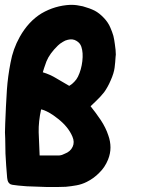

<svg xmlns="http://www.w3.org/2000/svg" viewBox="-20 -750 601 773"><path d="M416 -205.1Q424.8 -180.7 424.8 -156.2Q424.8 -131.8 415 -107.4Q402.3 -76.2 379.9 -54.7Q358.4 -32.2 329.1 -17.6Q309.6 -7.8 288.1 -3.9Q266.6 0 245.1 2Q230.5 2.9 210.9 2.9Q203.1 2.9 195.3 2.9Q182.6 2.9 168.9 2.9Q127.9 2 87.9 0Q47.9 -2.9 30.3 -5.9Q22.5 -6.8 17.6 -11.7Q12.7 -15.6 10.7 -23.4Q10.7 -25.4 9.8 -28.3Q8.8 -31.2 8.8 -34.2Q6.8 -58.6 4.9 -83Q2.9 -107.4 2 -131.8Q1 -162.1 1 -192.4Q0 -205.1 0 -216.8Q0 -235.4 1 -252.9Q2 -287.1 3.9 -320.3Q5.9 -354.5 7.8 -388.7Q11.7 -443.4 22.5 -498Q32.2 -552.7 59.6 -601.6Q94.7 -664.1 147.5 -696.3Q201.2 -727.5 262.7 -730.5Q265.6 -730.5 268.6 -730.5Q288.1 -730.5 313.5 -724.6Q341.8 -716.8 361.3 -707Q379.9 -697.3 398.4 -677.7Q416 -659.2 424.8 -637.7Q431.6 -622.1 436.5 -605.5Q440.4 -588.9 442.4 -572.3Q446.3 -546.9 446.3 -530.3Q446.3 -524.4 445.3 -520.5Q444.3 -501 441.4 -477.5Q438.5 -455.1 425.8 -426.8Q414.1 -399.4 399.4 -378.9Q384.8 -360.4 366.2 -342.8Q346.7 -324.2 344.7 -322.3Q344.7 -322.3 344.7 -322.3Q365.2 -296.9 385.7 -266.6Q406.2 -235.4 416 -205.1ZM293.9 -441.4Q307.6 -469.7 311.5 -503.9Q315.4 -538.1 307.6 -561.5Q302.7 -577.1 287.1 -585.9Q272.5 -594.7 252.9 -589.8Q243.2 -587.9 232.4 -581.1Q220.7 -574.2 212.9 -566.4Q179.7 -534.2 167 -502.9Q155.3 -470.7 152.3 -459Q181.6 -450.2 207 -434.6Q232.4 -419.9 258.8 -404.3Q270.5 -411.1 279.3 -420.9Q288.1 -429.7 293.9 -441.4ZM215.8 -124Q221.7 -124 228.5 -126Q234.4 -127.9 240.2 -130.9Q263.7 -139.6 272.5 -159.2Q281.2 -177.7 271.5 -200.2Q254.9 -239.3 213.9 -271.5Q173.8 -303.7 145.5 -309.6Q134.8 -260.7 135.7 -217.8Q137.7 -173.8 139.6 -124Q139.6 -124 139.6 -124Q160.2 -124 178.7 -124Q197.3 -124 215.8 -124Z"/></svg>

Font: KARPATY Font
Style: Regular
Weight: 400
Designer: Inna Sieryk
Version: Version 1.1